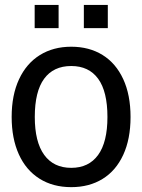

<svg xmlns="http://www.w3.org/2000/svg" viewBox="-20 -752 583 787"><path d="M220.2 -636.7H122.1V-731.9H220.2ZM421.9 -636.7H323.7V-731.9H421.9ZM272 15.1Q196.8 15.1 141.6 -19.8Q86.4 -54.7 57.1 -119.6Q27.8 -184.6 27.8 -272.5Q27.8 -362.3 58.1 -427.2Q88.4 -492.2 143.6 -526.4Q198.7 -560.5 272 -560.5Q345.7 -560.5 400.4 -526.6Q455.1 -492.7 485.1 -427.7Q515.1 -362.8 515.1 -272.5Q515.1 -182.1 485.1 -117.2Q455.1 -52.2 400.4 -18.6Q345.7 15.1 272 15.1ZM272 -481.4Q199.2 -481.4 160.9 -429.2Q122.6 -377 122.6 -272.5Q122.6 -170.4 161.1 -117.2Q199.7 -64 272 -64Q343.8 -64 382.1 -116.7Q420.4 -169.4 420.4 -272.5Q420.4 -377 382.3 -429.2Q344.2 -481.4 272 -481.4Z"/></svg>

Font: SG Kara Bold
Style: Regular
Weight: 400
Designer: Damoon Khanjanzadeh
Version: Version 1.000